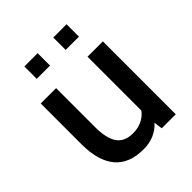

<svg xmlns="http://www.w3.org/2000/svg" viewBox="-192 -792 920 920"><g transform="rotate(-45 268.0 -332.5)"><path d="M476 -494V0H381L375 -43Q327 10 249 10Q151 10 103 -48Q55 -106 55 -216V-494H159V-230Q159 -154 184.5 -117Q210 -80 267 -80Q300 -80 327 -92.5Q354 -105 372 -129V-494ZM125 -675H215V-591H125ZM321 -675H411V-591H321Z"/></g></svg>

Font: Cabin Medium
Style: Regular
Weight: 500
Designer: Pablo Impallari
Foundry: Pablo Impallari. http://www.impallari.com Igino Marini. http://www.ikern.com
Version: Version 2.200